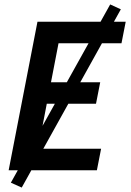

<svg xmlns="http://www.w3.org/2000/svg" viewBox="-20 -768 590 866"><path d="M19 0 149 -670H547L528 -573H244L210 -397H432L413 -300H191L152 -97H436L417 0ZM78 78 29 56 477 -748 525 -726Z"/></svg>

Font: Lode Term
Style: Bold Italic
Weight: 700
Italic angle: -11°
Monospace: yes
Designer: Belleve Invis
Foundry: Belleve Invis
Version: Version 29.2.0